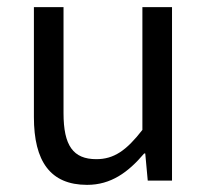

<svg xmlns="http://www.w3.org/2000/svg" viewBox="-20 -506 584 538"><path d="M75 -178C75 -54 121 12 224 12C291 12 339 -23 384 -76H387L394 0H462V-486H379V-142C334 -84 299 -60 250 -60C185 -60 158 -98 158 -189V-486H75Z"/></svg>

Font: Cambridge Sans
Style: Regular
Weight: 400
Version: Version 2.020;PS 002.020;hotconv 1.0.88;makeotf.lib2.5.64775